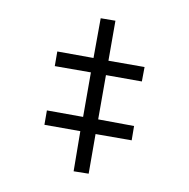

<svg xmlns="http://www.w3.org/2000/svg" viewBox="-115 -739 839 852"><g transform="rotate(-20 304.5 -313.0)"><path d="M251 -152.8 162.1 2 103 -30.8 191.9 -188 51.8 -269 84 -325.2 225.1 -243.2 325.2 -417 184.1 -498 216.8 -555.2 357.9 -473.1 448.2 -627.9 505.9 -595.2 416 -439 557.1 -357.9 523.9 -301.8 383.8 -382.8 284.2 -210 423.8 -127.9 392.1 -71.8Z"/></g></svg>

Font: XL-Viking
Style: Regular
Weight: 400
Foundry: Ascender Corporation
Version: Version 1.10 March 23, 2015